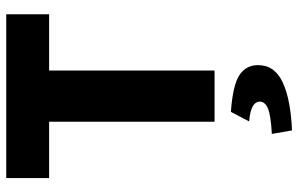

<svg xmlns="http://www.w3.org/2000/svg" viewBox="-186 -505 933 600"><g transform="rotate(-90 280.0 -204.5)"><path d="M200 0V-517H24V-651H536V-517H360V0ZM173 242 162 179Q219 176 241 167Q263 158 263 141Q263 128 248.5 119.5Q234 111 201 108L231 51Q314 57 345.5 77.5Q377 98 377 136Q377 188 323 213Q269 238 173 242Z"/></g></svg>

Font: Source Sans 3 ExtraLight ExtraBold
Style: Regular
Weight: 800
Version: Version 3.052;hotconv 1.1.0;makeotfexe 2.6.0